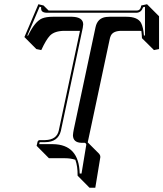

<svg xmlns="http://www.w3.org/2000/svg" viewBox="-20 -688 770 906"><path d="M647 -542Q640.1 -542.5 632.8 -542.5H553.7Q513.7 -542.5 502.9 -519.5Q499 -511.2 497.1 -500.5L394.5 -18.6Q394 -17.1 394 -16.1L448.2 38.1Q453.6 44.9 453.6 52.7L429.7 197.8H402.3L346.2 141.1Q346.7 95.7 335.4 65.9Q313.5 58.6 286.1 58.6H210.9L154.8 2L152.8 0L157.2 -19Q160.2 -26.4 166.5 -26.9H192.9Q247.6 -28.3 257.3 -71.8L357.4 -542.5H285.6Q237.8 -542.5 215.8 -520Q197.3 -500.5 174.8 -451.7L151.4 -456.5L95.2 -513.2L161.1 -668L185.5 -662.1L209.5 -638.2H625.5Q640.6 -638.2 645 -654.8Q646 -658.2 646.5 -662.1L673.8 -668L730.5 -611.3V-456.5L706.5 -451.7L649.9 -507.8Q648.9 -528.3 647 -542ZM328.1 -77.1 430.7 -559.1Q439.9 -603 481 -607.9Q488.8 -608.9 497.1 -608.9H576.2Q629.4 -608.9 645.5 -580.1Q656.2 -559.6 659.2 -520L664.1 -521V-655.8L655.3 -653.8Q647 -629.4 625.5 -627.9H197.8Q183.1 -628.9 177.2 -636.2Q172.9 -643.6 174.3 -654.3L167 -656.2L108.9 -520L112.3 -519.5Q144 -586.4 178.7 -601.1Q198.2 -608.9 229.5 -608.9H320.3Q372.1 -607.4 372.6 -573.2Q372.1 -565.4 370.6 -557.1L267.1 -69.8Q253.9 -17.6 192.9 -17.1Q188.5 -17.1 178.7 -17.1Q170.4 -17.1 167 -17.1L165 -7.8H229.5Q353 -6.3 356 130.9H364.7L387.2 -5.4Q387.2 -11.2 379.9 -14.2H363.3Q325.2 -15.6 324.2 -49.3Q324.7 -60.1 328.1 -77.1Z"/></svg>

Font: Linux Biolinum Shadow O
Style: Italic
Weight: 400
Italic angle: -12°
Designer: Philipp H. Poll
Foundry: Philipp H. Poll
Version: Version 0.6.2